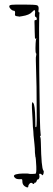

<svg xmlns="http://www.w3.org/2000/svg" viewBox="-20 -948 233 841"><path d="M85 -135Q78 -142 78 -153Q78 -161 76.5 -162.5Q75 -164 66 -163Q52 -163 47 -168Q29 -183 64 -187Q71 -188 81 -188Q107 -188 107 -187Q107 -186 119 -186Q122 -186 128 -186.5Q134 -187 135 -187Q140 -187 139 -218Q137 -261 135 -261Q134 -270 133 -280Q133 -285 132.5 -298Q132 -311 131 -316Q128 -343 127 -355Q127 -358 126 -373Q125 -388 124 -393Q123 -402 123 -418Q123 -422 121 -454Q118 -500 122 -500Q127 -498 129 -490Q135 -469 135 -393Q135 -391 138 -391Q141 -391 141 -429Q141 -579 137 -683Q136 -696 139 -709V-714Q134 -710 136 -758Q137 -776 139 -778Q142 -782 138 -779Q134 -776 133 -783Q133 -787 132 -809Q132 -820 131.5 -835.5Q131 -851 131 -852Q131 -857 132 -859Q133 -861 136 -860Q140 -859 141 -864Q142 -871 136 -874Q132 -875 133 -886Q135 -897 133 -902Q131 -907 121 -896Q109 -882 76 -877Q64 -875 63 -875L62 -876Q60 -876 57.5 -876.5Q55 -877 53 -877Q47 -879 46 -880.5Q45 -882 46 -890Q47 -901 41 -901Q34 -901 26.5 -909Q19 -917 21 -922Q22 -926 31 -927Q40 -928 83 -928Q133 -928 142 -925Q151 -922 149 -906Q147 -894 151 -894Q154 -894 153 -891Q150 -886 152 -632Q154 -378 158 -360Q160 -353 157 -353Q154 -353 156 -349Q159 -343 159 -322Q161 -212 170 -201Q173 -198 171 -189Q167 -175 162 -184Q160 -187 155 -187Q150 -187 152 -181Q154 -175 152 -168.5Q150 -162 146 -162Q142 -162 140 -154Q138 -148 135 -148Q132 -150 130 -145Q128 -139 122 -145Q116 -150 110 -144Q104 -138 104 -132Q104 -123 92 -130Q88 -132 85 -135Z"/></svg>

Font: Strokes
Style: Regular
Weight: 400
Version: Version 1.0